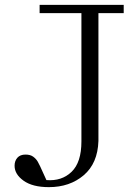

<svg xmlns="http://www.w3.org/2000/svg" viewBox="-20 -760 540 790"><path d="M385 -706V-180Q382 -88 324.5 -39Q267 10 181 10Q114 10 77 -16.5Q40 -43 40 -78Q40 -98 51.5 -111Q63 -124 85 -124Q105 -124 117 -115Q129 -106 135.5 -94.5Q142 -83 145 -76L171 -19Q234 -14 274.5 -53Q315 -92 315 -178V-706H143V-740H489V-706Z"/></svg>

Font: Xanh Mono
Style: Regular
Weight: 400
Monospace: yes
Designer: Lam Bao, Duy Dao
Foundry: Yellow Type Foundry
Version: Version 3.101; ttfautohint (v1.8.3)